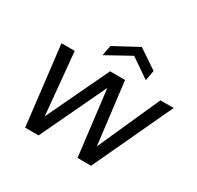

<svg xmlns="http://www.w3.org/2000/svg" viewBox="-151 -879 1082 1054"><g transform="rotate(30 390.0 -352.0)"><path d="M128 0 69 -501H153L193 -76H175L377 -501H472L524 -77L506 -76L696 -501H780L546 0H460L406 -445H424L213 0ZM297 -557 309 -622 461 -704 583 -622 571 -557 449 -641Z"/></g></svg>

Font: DM Sans 17pt
Style: Italic
Weight: 400
Italic angle: -10°
Version: Version 4.004;gftools[0.9.30]